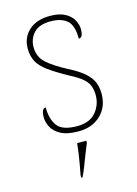

<svg xmlns="http://www.w3.org/2000/svg" viewBox="-116 -606 638 891"><g transform="rotate(-15 202.5 -160.5)"><path d="M206 10Q150 10 119.5 -7Q89 -24 77 -48.5Q65 -73 65 -95Q65 -109 67.5 -118.5Q70 -128 74.5 -132.5Q79 -137 86 -137Q86 -80 110.5 -47.5Q135 -15 206 -15Q265 -15 295 -50Q325 -85 325 -132Q325 -156 318 -175.5Q311 -195 290.5 -213Q270 -231 229 -252Q171 -284 137.5 -308.5Q104 -333 90 -359.5Q76 -386 76 -422Q76 -475 113 -508.5Q150 -542 214 -542Q259 -542 286.5 -527Q314 -512 326 -489.5Q338 -467 338 -445Q338 -426 333 -415.5Q328 -405 317 -405Q317 -470 289 -493.5Q261 -517 211 -517Q156 -517 130 -489.5Q104 -462 104 -421Q104 -374 137 -344.5Q170 -315 231 -283Q282 -257 308 -233.5Q334 -210 343.5 -185.5Q353 -161 353 -131Q353 -68 312 -29Q271 10 206 10ZM161 208Q166 183 170.5 157.5Q175 132 178.5 107.5Q182 83 184 61H228V71Q219 92 208.5 119.5Q198 147 187.5 174Q177 201 167 221H161Z"/></g></svg>

Font: Noto Serif Ethiopic Thin
Style: Regular
Weight: 250
Version: Version 2.102